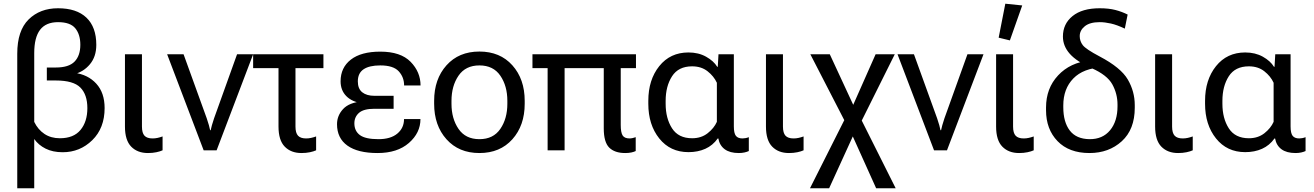

<svg xmlns="http://www.w3.org/2000/svg" viewBox="-20 -804 7028 1027"><path d="M72.3 203.1V-516.6Q72.3 -640.1 133.1 -700Q193.8 -759.8 290.5 -759.8Q389.6 -759.8 442.4 -709.5Q495.1 -659.2 495.1 -564Q495.1 -501 460.9 -460.2Q426.8 -419.4 376 -407.2V-415Q450.7 -405.3 495.1 -356.4Q539.6 -307.6 539.6 -226.1Q539.6 -118.7 473.6 -54.2Q407.7 10.3 315.4 10.3Q262.2 10.3 223.9 -9Q185.5 -28.3 163.1 -60.5V203.1ZM300.3 -64.5Q374 -64.5 410.6 -108.9Q447.3 -153.3 447.3 -225.6Q447.3 -297.9 409.9 -335.7Q372.6 -373.5 278.3 -373.5H230.5V-442.9H278.8Q348.1 -442.9 378.9 -474.6Q409.7 -506.3 409.7 -564.5Q409.7 -619.6 382.8 -652.6Q356 -685.5 290.5 -685.5Q225.6 -685.5 194.3 -644.5Q163.1 -603.5 163.1 -520V-151.9Q183.1 -110.8 217.8 -87.6Q252.4 -64.5 300.3 -64.5Z M771.5 14.6Q715.3 14.6 681.9 -19.5Q648.4 -53.7 648.4 -127V-513.7H739.3V-127Q739.3 -92.8 752.9 -78.1Q766.6 -63.5 795.9 -63.5Q809.6 -63.5 822.8 -66.4Q835.9 -69.3 849.6 -74.2V0Q836.9 5.9 816.4 10.3Q795.9 14.6 771.5 14.6Z M874 -513.7H961.9L1085.9 -170.9Q1092.8 -151.4 1097.4 -134.3Q1102.1 -117.2 1104 -107.4H1106.9Q1108.9 -117.2 1113.5 -134.3Q1118.2 -151.4 1125 -170.9L1248 -513.7H1334L1138.7 0H1069.3Z M1334 -439.5V-513.7H1710V-439.5ZM1592.8 14.6Q1536.6 14.6 1503.2 -19.5Q1469.7 -53.7 1469.7 -127V-474.1H1560.5V-127Q1560.5 -92.8 1574.2 -78.1Q1587.9 -63.5 1617.2 -63.5Q1630.9 -63.5 1644 -66.4Q1657.2 -69.3 1670.9 -74.2V0Q1658.2 5.9 1637.7 10.3Q1617.2 14.6 1592.8 14.6Z M1999.5 14.6Q1894 14.6 1838.4 -25.1Q1782.7 -64.9 1782.7 -139.6Q1782.7 -185.5 1815.2 -220.7Q1847.7 -255.9 1918 -261.7V-251Q1862.3 -259.3 1832 -290.3Q1801.8 -321.3 1801.8 -369.1Q1801.8 -442.4 1856.7 -485.1Q1911.6 -527.8 2014.2 -527.8Q2123 -527.8 2176.3 -473.4Q2229.5 -418.9 2229.5 -346.7H2141.6Q2141.6 -391.1 2112.8 -422.6Q2084 -454.1 2014.2 -454.1Q1955.1 -454.1 1924.6 -433.3Q1894 -412.6 1894 -368.7Q1894 -329.1 1917.7 -310.3Q1941.4 -291.5 1982.9 -291.5H2085.4V-222.2H1982.9Q1924.8 -222.2 1900.1 -200.2Q1875.5 -178.2 1875.5 -144.5Q1875.5 -103.5 1905 -81.5Q1934.6 -59.6 2004.4 -59.6Q2069.8 -59.6 2105.5 -89.6Q2141.1 -119.6 2141.1 -167H2229Q2229 -93.3 2167.2 -39.3Q2105.5 14.6 1999.5 14.6Z M2302.2 -249V-264.6Q2302.2 -380.9 2368.2 -454.6Q2434.1 -528.3 2544.4 -528.3Q2654.8 -528.3 2720.7 -454.6Q2786.6 -380.9 2786.6 -264.6V-249Q2786.6 -132.8 2720.7 -59.1Q2654.8 14.6 2544.4 14.6Q2434.1 14.6 2368.2 -59.1Q2302.2 -132.8 2302.2 -249ZM2395 -264.6V-249Q2395 -169.4 2432.6 -114.5Q2470.2 -59.6 2544.4 -59.6Q2618.7 -59.6 2656.2 -114.5Q2693.8 -169.4 2693.8 -249V-264.6Q2693.8 -344.2 2656.2 -399.2Q2618.7 -454.1 2544.4 -454.1Q2470.2 -454.1 2432.6 -399.2Q2395 -344.2 2395 -264.6Z M2828.1 -439.5V-513.7H3381.8V-439.5ZM2909.2 0V-474.1H3000V0ZM3324.2 14.6Q3268.1 14.6 3238.8 -14.4Q3209.5 -43.5 3209.5 -117.2V-474.1H3300.3V-136.2Q3300.3 -95.7 3310.3 -79.6Q3320.3 -63.5 3347.7 -63.5Q3354.5 -63.5 3364.7 -65.7Q3375 -67.9 3380.4 -70.3V3.9Q3371.6 8.3 3357.2 11.5Q3342.8 14.6 3324.2 14.6Z M3662.6 9.8Q3564.9 9.8 3506.3 -63.5Q3447.8 -136.7 3447.8 -249V-264.6Q3447.8 -377 3506.3 -450.2Q3564.9 -523.4 3662.6 -523.4Q3716.3 -523.4 3756.8 -500.7Q3797.4 -478 3816.4 -446.8H3819.3L3823.2 -513.7H3905.3V-127.9Q3905.3 -91.3 3916.3 -77.4Q3927.2 -63.5 3951.7 -63.5Q3959 -63.5 3968 -65.2Q3977.1 -66.9 3985.4 -70.3V3.9Q3976.1 8.3 3962.2 11.5Q3948.2 14.6 3931.6 14.6Q3884.3 14.6 3856.7 -5.6Q3829.1 -25.9 3822.3 -63.5H3819.3Q3792.5 -25.9 3752.7 -8.1Q3712.9 9.8 3662.6 9.8ZM3682.1 -64.5Q3731 -64.5 3765.1 -91.3Q3799.3 -118.2 3814.5 -152.3V-361.3Q3798.3 -396.5 3764.6 -422.9Q3731 -449.2 3682.1 -449.2Q3608.9 -449.2 3574.7 -396Q3540.5 -342.8 3540.5 -264.6V-249Q3540.5 -170.9 3574.7 -117.7Q3608.9 -64.5 3682.1 -64.5Z M4200.2 14.6Q4144 14.6 4110.6 -19.5Q4077.1 -53.7 4077.1 -127V-513.7H4168V-127Q4168 -92.8 4181.6 -78.1Q4195.3 -63.5 4224.6 -63.5Q4238.3 -63.5 4251.5 -66.4Q4264.6 -69.3 4278.3 -74.2V0Q4265.6 5.9 4245.1 10.3Q4224.6 14.6 4200.2 14.6Z M4666.5 203.1 4515.6 -131.8H4511.2L4314.5 -513.7H4418.5L4562 -204.1H4566.9L4771 203.1ZM4312.5 203.1 4522.5 -213.9H4530.8L4663.6 -513.7H4766.1L4579.1 -138.2H4570.8L4415 203.1Z M4780.8 -513.7H4868.7L4992.7 -170.9Q4999.5 -151.4 5004.2 -134.3Q5008.8 -117.2 5010.7 -107.4H5013.7Q5015.6 -117.2 5020.3 -134.3Q5024.9 -151.4 5031.7 -170.9L5154.8 -513.7H5240.7L5045.4 0H4976.1Z M5431.2 14.6Q5375 14.6 5341.6 -19.5Q5308.1 -53.7 5308.1 -127V-513.7H5398.9V-127Q5398.9 -92.8 5412.6 -78.1Q5426.3 -63.5 5455.6 -63.5Q5469.2 -63.5 5482.4 -66.4Q5495.6 -69.3 5509.3 -74.2V0Q5496.6 5.9 5476.1 10.3Q5455.6 14.6 5431.2 14.6ZM5381.8 -587.9 5321.8 -602.5 5357.4 -784.2 5447.8 -774.9Z M5807.6 14.6Q5698.2 14.6 5636.7 -49.1Q5575.2 -112.8 5575.2 -214.4V-229Q5575.2 -331.5 5639.6 -400.6Q5704.1 -469.7 5809.1 -480.5L5878.4 -444.3Q5774.9 -439.5 5721.2 -384.3Q5667.5 -329.1 5667.5 -240.2V-230.5Q5667.5 -151.4 5702.1 -106Q5736.8 -60.5 5808.1 -59.6Q5877.9 -59.1 5917.7 -107.2Q5957.5 -155.3 5957.5 -235.4V-244.6Q5957.5 -302.2 5929.9 -352.5Q5902.3 -402.8 5818.8 -439.5Q5739.3 -474.6 5702.4 -516.1Q5665.5 -557.6 5665.5 -608.4Q5665.5 -676.3 5717 -718Q5768.6 -759.8 5862.3 -759.8Q5911.1 -759.8 5946.5 -750.5Q5981.9 -741.2 6011.7 -726.1L5996.6 -650.9Q5954.6 -670.9 5922.1 -678.2Q5889.6 -685.5 5862.3 -685.5Q5809.6 -685.5 5782.5 -663.6Q5755.4 -641.6 5755.4 -610.8Q5755.4 -584 5771.7 -562.5Q5788.1 -541 5861.3 -502.4Q5975.6 -442.4 6012.7 -378.4Q6049.8 -314.5 6049.8 -241.7V-227.5Q6049.8 -111.8 5980.5 -48.6Q5911.1 14.6 5807.6 14.6Z M6281.7 14.6Q6225.6 14.6 6192.1 -19.5Q6158.7 -53.7 6158.7 -127V-513.7H6249.5V-127Q6249.5 -92.8 6263.2 -78.1Q6276.9 -63.5 6306.2 -63.5Q6319.8 -63.5 6333 -66.4Q6346.2 -69.3 6359.9 -74.2V0Q6347.2 5.9 6326.7 10.3Q6306.2 14.6 6281.7 14.6Z M6640.6 9.8Q6543 9.8 6484.4 -63.5Q6425.8 -136.7 6425.8 -249V-264.6Q6425.8 -377 6484.4 -450.2Q6543 -523.4 6640.6 -523.4Q6694.3 -523.4 6734.9 -500.7Q6775.4 -478 6794.4 -446.8H6797.4L6801.3 -513.7H6883.3V-127.9Q6883.3 -91.3 6894.3 -77.4Q6905.3 -63.5 6929.7 -63.5Q6937 -63.5 6946 -65.2Q6955.1 -66.9 6963.4 -70.3V3.9Q6954.1 8.3 6940.2 11.5Q6926.3 14.6 6909.7 14.6Q6862.3 14.6 6834.7 -5.6Q6807.1 -25.9 6800.3 -63.5H6797.4Q6770.5 -25.9 6730.7 -8.1Q6690.9 9.8 6640.6 9.8ZM6660.2 -64.5Q6709 -64.5 6743.2 -91.3Q6777.3 -118.2 6792.5 -152.3V-361.3Q6776.4 -396.5 6742.7 -422.9Q6709 -449.2 6660.2 -449.2Q6586.9 -449.2 6552.7 -396Q6518.6 -342.8 6518.6 -264.6V-249Q6518.6 -170.9 6552.7 -117.7Q6586.9 -64.5 6660.2 -64.5Z"/></svg>

Font: RobotoFlex
Style: Regular
Weight: 400
Designer: Berlow after Robertson
Foundry: Google
Version: Version 2.136